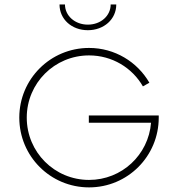

<svg xmlns="http://www.w3.org/2000/svg" viewBox="-20 -813 770 841"><path d="M364.7 -680.7C435.1 -680.7 489.3 -728.5 489.3 -793.5H464.8C464.8 -744.1 421.9 -705.1 364.7 -705.1C308.1 -705.1 264.6 -744.1 264.6 -793.5H240.7C240.7 -728.5 294.4 -680.7 364.7 -680.7ZM369.1 -307.1V-275.4H641.6C630.4 -134.8 513.7 -24.9 370.1 -24.9C218.8 -24.9 97.2 -146.5 97.2 -297.9C97.2 -448.7 218.8 -570.3 370.1 -570.3C471.2 -570.3 559.1 -516.1 606 -434.6L634.3 -450.7C581.5 -542 482.9 -603 370.1 -603C200.7 -603 64.5 -466.8 64.5 -297.9C64.5 -128.4 200.7 7.8 370.1 7.8C539.1 7.8 675.3 -128.4 675.3 -297.9V-307.1Z"/></svg>

Font: Now ExtraLight
Style: Regular
Weight: 200
Designer: Alfredo Marco Pradil
Foundry: Alfredo Marco Pradil
Version: Version 1.200;hotconv 1.0.109;makeotfexe 2.5.65596